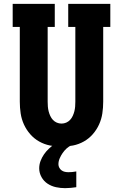

<svg xmlns="http://www.w3.org/2000/svg" viewBox="-20 -755 640 999"><path d="M300 8Q270 8 240 2Q210 -4 183.5 -19Q157 -34 137 -57Q117 -80 104.5 -107.5Q92 -135 87.5 -165Q83 -195 83 -226V-615H46V-735H265V-615H228V-226Q228 -213 229 -200.5Q230 -188 233 -176Q236 -164 241.5 -152Q247 -140 255.5 -131Q264 -122 275.5 -117Q287 -112 300 -112Q313 -112 324.5 -117Q336 -122 344.5 -131Q353 -140 358.5 -152Q364 -164 367 -176Q370 -188 371 -200.5Q372 -213 372 -226V-615H335V-735H554V-615H517V-226Q517 -195 512.5 -165Q508 -135 495.5 -107.5Q483 -80 463 -57Q443 -34 416.5 -19Q390 -4 360 2Q330 8 300 8ZM319 224Q295 224 271.5 219Q248 214 228 201Q208 188 196 166.5Q184 145 184 121Q184 101 191 82.5Q198 64 209 48Q220 32 234.5 18.5Q249 5 265 -6L269 -8H354V0Q339 6 327 17Q315 28 306 41Q297 54 290.5 69Q284 84 284 100Q284 109 288.5 117.5Q293 126 300.5 131.5Q308 137 317.5 139Q327 141 336 141Q346 141 356.5 140Q367 139 377 137V219Q363 221 348.5 222.5Q334 224 319 224Z"/></svg>

Font: Iosevka Etoile Heavy
Style: Regular
Weight: 900
Designer: Belleve Invis
Foundry: Belleve Invis
Version: Version 22.1.2; ttfautohint (v1.8.4)